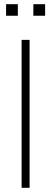

<svg xmlns="http://www.w3.org/2000/svg" viewBox="-20 -895 244 915"><path d="M83 0V-705H121V0ZM139 -820V-875H195V-820ZM9 -820V-875H65V-820Z"/></svg>

Font: Nunito Sans 12pt ExtraLight Condensed
Style: Regular
Weight: 200
Width: 3
Version: Version 3.101;gftools[0.9.27]